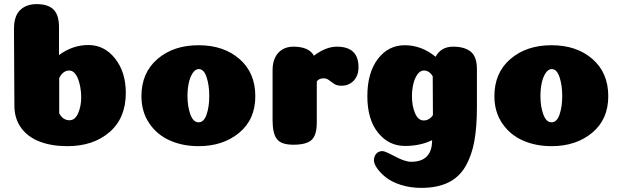

<svg xmlns="http://www.w3.org/2000/svg" viewBox="-20 -704 3017 934"><path d="M267 -436Q333 -485 410 -485Q488 -485 540 -419Q592 -353 592 -252Q592 -130 513 -61.5Q434 7 308 7Q231 7 173.5 -15Q116 -37 83.5 -81Q51 -125 50 -187L48 -564Q48 -626 78 -655Q108 -684 158 -684Q214 -684 240.5 -657.5Q267 -631 267 -573ZM268 -153Q286 -119 318 -119Q345 -119 360 -153Q375 -187 375 -231Q375 -255 371 -278Q367 -301 360 -319.5Q353 -338 342 -349.5Q331 -361 317 -361Q286 -361 268 -324Q268 -311 268 -249.5Q268 -188 268 -153Z M998 -237Q998 -289 985 -328.5Q972 -368 947 -368Q930 -368 917 -348Q904 -328 898 -299Q892 -270 892 -237Q892 -186 906 -147.5Q920 -109 946 -109Q972 -109 985 -147Q998 -185 998 -237ZM946 7Q868 7 805.5 -21Q743 -49 705.5 -105Q668 -161 668 -236Q668 -350 746 -417Q824 -484 946 -484Q1068 -484 1145 -417Q1222 -350 1222 -236Q1222 -123 1143.5 -58Q1065 7 946 7Z M1521 -107Q1521 -47 1496 -23.5Q1471 0 1407 0Q1348 0 1327 -27.5Q1306 -55 1306 -118V-364Q1306 -398 1318 -423.5Q1330 -449 1353 -463Q1376 -477 1407 -477Q1483 -477 1507 -433Q1565 -477 1619 -477Q1724 -477 1724 -377Q1724 -337 1701 -312Q1678 -287 1641 -287Q1619 -287 1605.5 -296Q1592 -305 1580.5 -314Q1569 -323 1554 -323Q1532 -323 1521 -308Z M1950 6Q1871 6 1819 -58.5Q1767 -123 1767 -236Q1767 -350 1818 -417Q1869 -484 1949 -484Q2030 -484 2099 -428Q2125 -477 2185 -477Q2239 -477 2269.5 -453Q2300 -429 2300 -367V-184Q2300 -87 2287.5 -17.5Q2275 52 2244.5 105Q2214 158 2160.5 184Q2107 210 2029 210Q1975 210 1929 195Q1883 180 1856 158Q1829 136 1814 114Q1799 92 1799 76Q1799 57 1810 44Q1821 31 1841 31Q1853 31 1901.5 57Q1950 83 1980 83Q2082 83 2082 -22Q2024 6 1950 6ZM2086 -144 2085 -333Q2068 -361 2042 -361Q2024 -361 2010.5 -342Q1997 -323 1990.5 -295Q1984 -267 1984 -236Q1984 -189 1999 -153.5Q2014 -118 2041 -118Q2068 -118 2086 -144Z M2715 -237Q2715 -289 2702 -328.5Q2689 -368 2664 -368Q2647 -368 2634 -348Q2621 -328 2615 -299Q2609 -270 2609 -237Q2609 -186 2623 -147.5Q2637 -109 2663 -109Q2689 -109 2702 -147Q2715 -185 2715 -237ZM2663 7Q2585 7 2522.5 -21Q2460 -49 2422.5 -105Q2385 -161 2385 -236Q2385 -350 2463 -417Q2541 -484 2663 -484Q2785 -484 2862 -417Q2939 -350 2939 -236Q2939 -123 2860.5 -58Q2782 7 2663 7Z"/></svg>

Font: Coiny 2.0
Style: Regular
Weight: 400
Version: Version 1.001 July 11, 2018